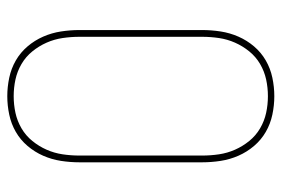

<svg xmlns="http://www.w3.org/2000/svg" viewBox="-146 -638 791 540"><g transform="rotate(-90 250.0 -367.5)"><path d="M250 8Q224 8 198 2.5Q172 -3 149.5 -16Q127 -29 110 -49Q93 -69 82.5 -93Q72 -117 68 -143Q64 -169 64 -195V-540Q64 -566 68 -592Q72 -618 82.5 -642Q93 -666 110 -686Q127 -706 149.5 -719Q172 -732 198 -737.5Q224 -743 250 -743Q276 -743 302 -737.5Q328 -732 350.5 -719Q373 -706 390 -686Q407 -666 417.5 -642Q428 -618 432 -592Q436 -566 436 -540V-195Q436 -169 432 -143Q428 -117 417.5 -93Q407 -69 390 -49Q373 -29 350.5 -16Q328 -3 302 2.5Q276 8 250 8ZM250 -10Q274 -10 297 -15Q320 -20 340.5 -32Q361 -44 376 -62.5Q391 -81 400.5 -102.5Q410 -124 413.5 -147.5Q417 -171 417 -195V-540Q417 -564 413.5 -587.5Q410 -611 400.5 -632.5Q391 -654 376 -672.5Q361 -691 340.5 -703Q320 -715 297 -720Q274 -725 250 -725Q226 -725 203 -720Q180 -715 159.5 -703Q139 -691 124 -672.5Q109 -654 99.5 -632.5Q90 -611 86.5 -587.5Q83 -564 83 -540V-195Q83 -171 86.5 -147.5Q90 -124 99.5 -102.5Q109 -81 124 -62.5Q139 -44 159.5 -32Q180 -20 203 -15Q226 -10 250 -10Z"/></g></svg>

Font: Iosevka Term Curly Thin
Style: Regular
Weight: 100
Designer: Belleve Invis
Foundry: Belleve Invis
Version: Version 32.3.0